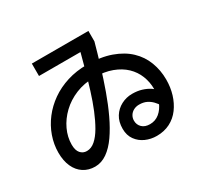

<svg xmlns="http://www.w3.org/2000/svg" viewBox="-168 -991 1336 1273"><g transform="rotate(-30 500.0 -354.0)"><path d="M691 61Q646 61 606.5 43.5Q567 26 542 -8.5Q517 -43 517 -93Q517 -147 540.5 -184.5Q564 -222 603 -242.5Q642 -263 687 -263Q727 -263 759.5 -253Q792 -243 817 -226.5Q842 -210 859.5 -190.5Q877 -171 889 -152L820 -96Q805 -119 788 -137Q771 -155 747.5 -166.5Q724 -178 691 -178Q668 -178 649 -168Q630 -158 619.5 -140.5Q609 -123 609 -102Q609 -71 630.5 -50Q652 -29 691 -29Q732 -29 763 -54.5Q794 -80 812 -123Q830 -166 830 -218Q830 -271 811 -319Q792 -367 754 -403.5Q716 -440 658.5 -461.5Q601 -483 524 -483Q447 -483 382.5 -456.5Q318 -430 271 -385Q224 -340 198 -284.5Q172 -229 172 -171Q172 -127 191 -105.5Q210 -84 239 -84Q273 -84 303 -110Q333 -136 360 -182.5Q387 -229 411.5 -289Q436 -349 457.5 -418Q479 -487 498.5 -558.5Q518 -630 536 -698L565 -674H212V-769H645V-689Q623 -609 597.5 -525Q572 -441 543 -360Q514 -279 480.5 -208Q447 -137 409 -82.5Q371 -28 327.5 2.5Q284 33 235 33Q186 33 148 8.5Q110 -16 89.5 -61.5Q69 -107 69 -169Q69 -232 90.5 -293Q112 -354 152 -406Q192 -458 247.5 -497Q303 -536 373 -558Q443 -580 524 -580Q629 -580 706 -552.5Q783 -525 833 -477.5Q883 -430 907 -366.5Q931 -303 931 -233Q931 -173 915 -120.5Q899 -68 868.5 -26.5Q838 15 793 38Q748 61 691 61Z"/></g></svg>

Font: Murecho Thin Medium
Style: Regular
Weight: 500
Version: Version 1.010